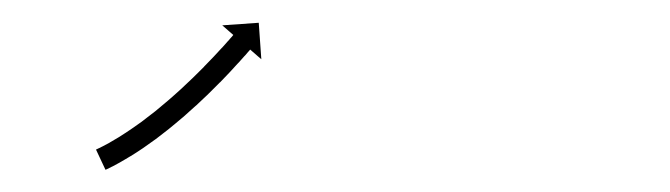

<svg xmlns="http://www.w3.org/2000/svg" viewBox="-20 -339 600 172"><path d="M67.5 -205.7C67 -205.4 66.5 -205.2 66 -205L74.5 -186.9C75 -187.1 75.6 -187.4 76.1 -187.6C76.1 -187.6 76.1 -187.6 76.1 -187.6C76.1 -187.6 76.1 -187.6 76.1 -187.6C77.7 -188.4 79.2 -189.1 80.7 -189.9C80.7 -189.9 80.7 -189.9 80.7 -189.9C80.8 -189.9 80.8 -189.9 80.8 -189.9C83.1 -191.2 85.5 -192.4 87.8 -193.7C87.8 -193.7 87.8 -193.7 87.9 -193.7C87.9 -193.8 87.9 -193.8 87.9 -193.8C91 -195.5 93.9 -197.3 96.9 -199.1C96.9 -199.1 97 -199.1 97 -199.1C97 -199.1 97 -199.1 97 -199.1C100.6 -201.3 104.1 -203.6 107.5 -205.9C107.5 -205.9 107.6 -205.9 107.6 -206C107.6 -206 107.7 -206 107.7 -206C111.5 -208.7 115.4 -211.4 119.1 -214.1C119.1 -214.1 119.2 -214.2 119.2 -214.2C119.2 -214.2 119.3 -214.2 119.3 -214.2C123.3 -217.3 127.3 -220.4 131.3 -223.5C131.3 -223.5 131.3 -223.5 131.3 -223.5C131.3 -223.6 131.4 -223.6 131.4 -223.6C135.5 -226.9 139.5 -230.3 143.5 -233.7C143.5 -233.7 143.5 -233.7 143.5 -233.7C143.6 -233.7 143.6 -233.7 143.6 -233.7C147.6 -237.2 151.5 -240.7 155.4 -244.3C155.4 -244.3 155.4 -244.3 155.5 -244.3C155.5 -244.3 155.5 -244.3 155.5 -244.3C159.3 -247.8 163 -251.4 166.7 -254.9C166.7 -254.9 166.7 -254.9 166.7 -255C166.8 -255 166.8 -255 166.8 -255C170.2 -258.3 173.6 -261.7 177 -265.2C177 -265.2 177 -265.2 177 -265.2C177.1 -265.2 177.1 -265.2 177.1 -265.2C180.1 -268.3 183.1 -271.4 186.1 -274.6C186.1 -274.6 186.1 -274.6 186.1 -274.6C186.1 -274.6 186.1 -274.6 186.1 -274.6C188.6 -277.3 191.1 -280 193.5 -282.7L193.6 -282.7L193.6 -282.7C195.5 -284.8 197.4 -286.9 199.2 -289L199.2 -289L199.3 -289C200.5 -290.4 201.7 -291.7 202.8 -293.1L202.9 -293.1L202.9 -293.1C203.3 -293.6 203.7 -294.1 204.1 -294.6L214.1 -285.9L211.8 -318.6L179.1 -316.3L189 -307.7C188.6 -307.2 188.2 -306.7 187.8 -306.2L187.8 -306.2L187.8 -306.2C186.6 -304.9 185.4 -303.6 184.3 -302.2L184.3 -302.3L184.3 -302.3C182.5 -300.2 180.6 -298.2 178.8 -296.1L178.8 -296.1L178.8 -296.2C176.4 -293.5 173.9 -290.9 171.5 -288.3C171.5 -288.3 171.5 -288.3 171.5 -288.3C171.5 -288.3 171.5 -288.3 171.5 -288.3C168.6 -285.3 165.7 -282.2 162.7 -279.2C162.7 -279.2 162.8 -279.2 162.8 -279.2C162.8 -279.2 162.8 -279.2 162.8 -279.2C159.5 -275.9 156.1 -272.6 152.8 -269.3C152.8 -269.3 152.8 -269.3 152.8 -269.3C152.8 -269.3 152.8 -269.3 152.8 -269.3C149.2 -265.9 145.6 -262.4 141.9 -259C141.9 -259 141.9 -259 141.9 -259C142 -259.1 142 -259.1 142 -259.1C138.2 -255.6 134.3 -252.2 130.4 -248.8C130.4 -248.8 130.5 -248.8 130.5 -248.9C130.5 -248.9 130.5 -248.9 130.5 -248.9C126.6 -245.6 122.7 -242.3 118.8 -239.1C118.8 -239.1 118.8 -239.1 118.8 -239.1C118.8 -239.2 118.9 -239.2 118.9 -239.2C115 -236.1 111.2 -233.2 107.2 -230.2C107.2 -230.2 107.3 -230.2 107.3 -230.3C107.3 -230.3 107.4 -230.3 107.4 -230.3C103.7 -227.6 100 -225 96.3 -222.5C96.3 -222.5 96.4 -222.5 96.4 -222.5C96.4 -222.5 96.4 -222.6 96.4 -222.6C93.1 -220.4 89.8 -218.2 86.4 -216.1C86.4 -216.1 86.5 -216.1 86.5 -216.1C86.5 -216.1 86.6 -216.2 86.6 -216.2C83.7 -214.5 80.9 -212.8 78.1 -211.2C78.1 -211.2 78.1 -211.2 78.1 -211.2C78.1 -211.2 78.2 -211.2 78.2 -211.2C76 -210 73.8 -208.8 71.6 -207.7C71.6 -207.7 71.6 -207.7 71.6 -207.7C71.7 -207.7 71.7 -207.8 71.7 -207.8C70.3 -207 68.9 -206.3 67.4 -205.7C67.4 -205.7 67.5 -205.7 67.5 -205.7C67.5 -205.7 67.5 -205.7 67.5 -205.7Z"/></svg>

Font: FRB American Cursive Just Arrows Extrabold
Style: Bold Italic
Weight: 800
Italic angle: -25°
Version: Version 2.0;Modular Font Editor K font №1